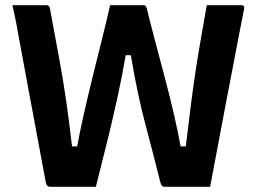

<svg xmlns="http://www.w3.org/2000/svg" viewBox="-20 -720 990 741"><path d="M28 -700H159Q171 -700 173 -686Q186 -614 211 -480Q236 -346 258 -155H278Q288 -211 303.5 -279.5Q319 -348 337 -421.5Q355 -495 373 -566.5Q391 -638 405 -700H534Q543 -700 546 -689Q561 -628 579.5 -558.5Q598 -489 617 -417Q636 -345 651.5 -278Q667 -211 677 -155H697Q709 -256 718.5 -329Q728 -402 737 -460Q746 -518 756 -574.5Q766 -631 778 -700H911Q925 -700 922 -685Q917 -662 906.5 -606.5Q896 -551 881.5 -476Q867 -401 851 -317Q835 -233 819.5 -150.5Q804 -68 791 1H619Q609 1 605 -3Q601 -7 598 -20Q574 -116 542 -236.5Q510 -357 485 -507H465Q452 -429 434 -347Q416 -265 398.5 -193Q381 -121 367.5 -69Q354 -17 350 1H177Q167 1 162.5 -3Q158 -7 156 -20Q144 -86 126.5 -178.5Q109 -271 89 -379.5Q69 -488 48 -601Q44 -626 38.5 -651.5Q33 -677 28 -700Z"/></svg>

Font: Recursive Sn Lnr St
Style: Bold
Weight: 700
Version: Version 1.079;hotconv 1.0.112;makeotfexe 2.5.65598; ttfautoh